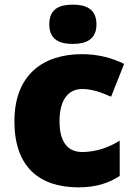

<svg xmlns="http://www.w3.org/2000/svg" viewBox="-20 -796 579 826"><path d="M293 -776C237 -776 192 -759 192 -691C192 -625 237 -607 293 -607C348 -607 395 -625 395 -691C395 -759 348 -776 293 -776ZM318 10C394 10 449 -9 495 -39V-191C446 -160 389 -142 334 -142C276 -142 236 -179 236 -275C236 -368 275 -413 333 -413C375 -413 412 -400 458 -380L514 -521C462 -547 401 -563 333 -563C166 -563 42 -475 42 -274C42 -77 150 10 318 10Z"/></svg>

Font: Noto Sans Myanmar UI Black
Style: Regular
Weight: 900
Designer: Monotype Design Team
Foundry: Monotype Imaging Inc.
Version: Version 2.103